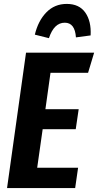

<svg xmlns="http://www.w3.org/2000/svg" viewBox="-20 -961 501 981"><path d="M461 -692 430 -589H238L212 -403H382L367 -301H198L170 -104H379L364 0H16L113 -692ZM158 -784Q175 -855 217 -898Q259 -941 321 -941Q385 -941 416 -896.5Q447 -852 443 -780L368 -770Q363 -845 311 -845Q256 -845 230 -766Z"/></svg>

Font: Fira Sans Extra Condensed SemiBold
Style: Italic
Weight: 600
Width: 3
Italic angle: -8°
Designer: Carrois Corporate & Edenspiekermann AG
Foundry: Carrois Corporate GbR & Edenspiekermann AG
Version: Version 4.203